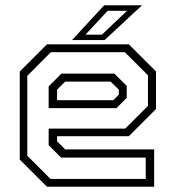

<svg xmlns="http://www.w3.org/2000/svg" viewBox="-20 -708 666 728"><path d="M468.5 -540 571.5 -437V-294.5L468.5 -191.5H196.5V-172L227 -141.5H564.5V0H158L55 -103V-437L158 -540ZM413.5 -429 460.5 -382.5V-337L421.5 -298H164.5V-380.5L213 -429ZM453.5 -510H172.5L83.5 -420.5V-117.5L171.5 -29.5H532.5V-110.5H211.5L164.5 -157.5V-220.5H455L541 -306.5V-422.5ZM399.5 -398.5H227L196.5 -368V-328H409.5L430.5 -349V-368ZM253 -556 375 -688H518.5L376.5 -556ZM304 -576.5H366.5L461.5 -667H388Z"/></svg>

Font: Tourney Thin Light
Style: Regular
Weight: 300
Version: Version 1.015